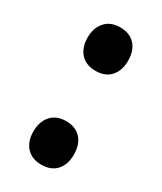

<svg xmlns="http://www.w3.org/2000/svg" viewBox="-137 -540 512 608"><g transform="rotate(30 119.0 -236.0)"><path d="M44.9 -407.2Q44.9 -371.1 64.5 -349.6Q84 -328.1 119.1 -328.1Q154.3 -328.1 173.6 -349.6Q192.9 -371.1 192.9 -407.2Q192.9 -444.3 173.3 -465.6Q153.8 -486.8 119.1 -486.8Q84 -486.8 64.5 -464.8Q44.9 -442.9 44.9 -407.2ZM44.9 -64Q44.9 -27.8 64.5 -6.3Q84 15.1 119.1 15.1Q154.3 15.1 173.6 -6.3Q192.9 -27.8 192.9 -64Q192.9 -101.1 173.3 -122.6Q153.8 -144 119.1 -144Q84 -144 64.5 -122.1Q44.9 -100.1 44.9 -64Z"/></g></svg>

Font: Sura
Style: Bold
Weight: 700
Designer: Carolina Giovagnoli
Foundry: Huerta Tipografica
Version: Version 1.002;PS 001.002;hotconv 1.0.70;makeotf.lib2.5.58329